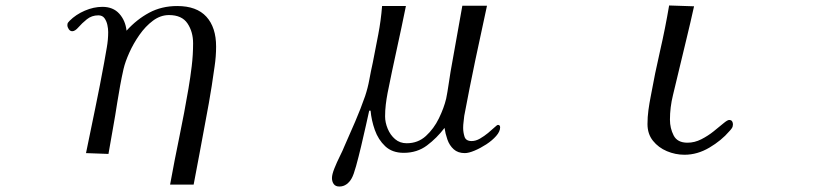

<svg xmlns="http://www.w3.org/2000/svg" viewBox="-20 -562 3040 701"><path d="M769 -392Q769 -356 763.5 -319.5Q758 -283 753 -248Q743 -185 731 -123Q719 -61 708 1Q703 29 697.5 56.5Q692 84 687 112H601Q617 24 635 -63Q653 -150 668 -238Q675 -279 680 -320.5Q685 -362 685 -404Q685 -446 664.5 -476.5Q644 -507 597 -507Q566 -507 538.5 -486.5Q511 -466 489 -434.5Q467 -403 452 -369.5Q437 -336 431 -310Q424 -279 418.5 -248.5Q413 -218 408 -187Q401 -141 392.5 -94Q384 -47 376 0L294 -3Q311 -86 328 -168Q345 -250 360 -332Q365 -361 370 -389Q375 -417 375 -445Q375 -457 372 -471Q369 -485 361.5 -495.5Q354 -506 339 -506Q315 -506 297 -491.5Q279 -477 266.5 -462.5Q254 -448 244 -448Q236 -448 231 -455.5Q226 -463 226 -470Q226 -476 228 -479Q230 -482 234 -486Q257 -509 289.5 -523Q322 -537 354 -537Q393 -537 415.5 -512Q438 -487 442 -450Q479 -491 524.5 -515.5Q570 -540 627 -540Q698 -540 733.5 -501Q769 -462 769 -392Z M1806 -97Q1806 -82 1791.5 -65.5Q1777 -49 1755.5 -35Q1734 -21 1712.5 -12Q1691 -3 1677 -3Q1652 -3 1636.5 -17Q1621 -31 1613.5 -52.5Q1606 -74 1603 -95Q1575 -58 1539 -31Q1503 -4 1454 -4Q1412 -4 1386.5 -28Q1361 -52 1348.5 -87.5Q1336 -123 1333 -158H1328Q1324 -140 1316 -104Q1308 -68 1298.5 -28Q1289 12 1280 44.5Q1271 77 1264 89Q1257 102 1245.5 110.5Q1234 119 1219 119Q1205 119 1198.5 110Q1192 101 1192 88Q1192 75 1201 52.5Q1210 30 1221 8Q1232 -14 1237 -27Q1257 -72 1277 -118.5Q1297 -165 1313 -211Q1323 -241 1328.5 -271.5Q1334 -302 1341 -333Q1351 -384 1361 -436Q1371 -488 1375 -540H1462Q1446 -461 1428.5 -381.5Q1411 -302 1395 -222Q1391 -201 1388.5 -180Q1386 -159 1386 -137Q1386 -115 1395.5 -92Q1405 -69 1422.5 -54Q1440 -39 1465 -39Q1506 -39 1535 -65.5Q1564 -92 1582.5 -130Q1601 -168 1609 -202Q1614 -227 1617.5 -251.5Q1621 -276 1625 -300L1668 -541H1758Q1736 -441 1715 -340.5Q1694 -240 1675 -139Q1674 -128 1672.5 -117Q1671 -106 1671 -95Q1671 -79 1676 -63Q1681 -47 1702 -47Q1717 -47 1732.5 -56Q1748 -65 1762 -76.5Q1776 -88 1785.5 -97Q1795 -106 1798 -106Q1806 -106 1806 -97Z M2656 -108Q2656 -100 2652 -94Q2648 -88 2643 -83Q2614 -49 2570 -23Q2526 3 2479 3Q2446 3 2415 -10Q2384 -23 2364 -48Q2344 -73 2344 -109Q2344 -135 2347.5 -160.5Q2351 -186 2356 -211Q2371 -294 2390 -376.5Q2409 -459 2423 -542L2514 -539Q2501 -480 2486.5 -420.5Q2472 -361 2458 -302Q2448 -259 2437 -214.5Q2426 -170 2426 -125Q2426 -94 2439.5 -67.5Q2453 -41 2490 -41Q2516 -41 2540.5 -53.5Q2565 -66 2585.5 -82.5Q2606 -99 2621 -111.5Q2636 -124 2642 -124Q2650 -124 2653 -119Q2656 -114 2656 -108Z"/></svg>

Font: Kaisei HarunoUmi
Style: Regular
Weight: 400
Designer: Font-Kai, 金井和夫
Foundry: KAZUO KANAI
Version: Version 5.003